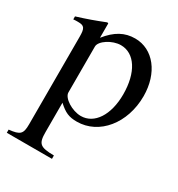

<svg xmlns="http://www.w3.org/2000/svg" viewBox="-163 -567 826 891"><g transform="rotate(30 250.0 -121.5)"><path d="M159 -458 153 -460C100 -439 64 -426 9 -409V-393C18 -394 25 -394 34 -394C68 -394 75 -384 75 -337V131C75 183 64 194 5 200V217H247V199C172 198 159 187 159 124V-33C195 0 218 10 260 10C379 10 470 -102 470 -247C470 -371 400 -460 303 -460C247 -460 203 -436 159 -381ZM159 -334C159 -364 215 -400 261 -400C335 -400 384 -324 384 -207C384 -97 335 -22 263 -22C216 -22 159 -58 159 -88Z"/></g></svg>

Font: STIXGeneral
Style: Regular
Weight: 400
Designer: MicroPress Inc., with final additions and corrections provided by Coen Hoffman, Elsevier (retired)
Version: Version 1.1.0